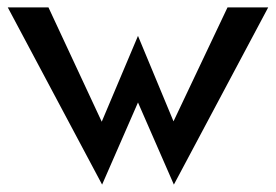

<svg xmlns="http://www.w3.org/2000/svg" viewBox="-20 -471 747 519"><path d="M1 -451 256 28 353 -194 450 28 705 -451H595L449 -143L353 -374L255 -142L111 -451Z"/></svg>

Font: Charger Sport
Style: BlkNrw
Weight: 900
Designer: Jasper
Foundry: Cannot Into Space Fonts
Version: Version 1.1